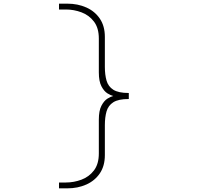

<svg xmlns="http://www.w3.org/2000/svg" viewBox="-20 -827 1140 1051"><path d="M348 204H303V172H341Q384.5 172 426 156.5Q467.5 141 494.2 106Q521 71 521 13V-172Q521 -221 535.2 -248.2Q549.5 -275.5 568 -287Q586.5 -298.5 600 -301.5Q586.5 -304.5 568 -316Q549.5 -327.5 535.2 -354.8Q521 -382 521 -431V-616Q521 -674 494.2 -709Q467.5 -744 426 -759.5Q384.5 -775 341 -775H303V-807H348Q406 -807 452.8 -786Q499.5 -765 526.8 -724.5Q554 -684 554 -625V-461Q554 -418 563.2 -385.8Q572.5 -353.5 600.2 -335.8Q628 -318 684 -318H685V-285H684Q628 -285 600.2 -267.2Q572.5 -249.5 563.2 -217.2Q554 -185 554 -142V22Q554 81 526.8 121.5Q499.5 162 452.8 183Q406 204 348 204Z"/></svg>

Font: Trispace Expanded Thin
Style: Regular
Weight: 100
Width: 7
Designer: Tyler Finck
Foundry: Etcetera Type Company
Version: Version 1.210; ttfautohint (v1.8.3)